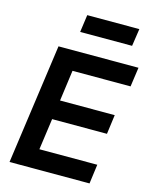

<svg xmlns="http://www.w3.org/2000/svg" viewBox="-139 -1060 912 1150"><g transform="rotate(15 317.0 -485.0)"><path d="M34 0H530L546 -120H187L214 -314H554L570 -434H231L257 -625H617L634 -745H138ZM241 -862H563L579 -970H256Z"/></g></svg>

Font: Mluvka Bold
Style: Italic
Weight: 700
Italic angle: -8°
Designer: Modified by Jiří Krblich, Original typeface by Gumpita Rahayu
Foundry: Gumpita Rahayu & Jiří Krblich
Version: Version 2.000;Glyphs 3.1.1 (3134)